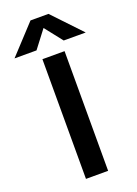

<svg xmlns="http://www.w3.org/2000/svg" viewBox="-267 -1110 845 1185"><g transform="rotate(-20 156.0 -518.0)"><path d="M82 0V-786.1H227.5V0ZM-78.1 -849.6 94.7 -1036.1H212.9L389.6 -849.6H245.1L154.3 -964.8L66.4 -849.6Z"/></g></svg>

Font: Gothic A1 ExtraBold
Style: Regular
Weight: 800
Designer: HanYang I&C Co.,Ltd.
Foundry: HanYang I&C Co.,Ltd.
Version: Version 2.50